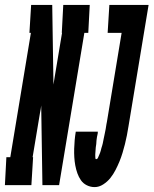

<svg xmlns="http://www.w3.org/2000/svg" viewBox="-70 -755 626 783"><path d="M-50 0 -44 -114H-28L56 -621H50L57 -735H143L148 -410Q149 -418 150.5 -425.5Q152 -433 153 -441L183 -621H182L188 -735H296L290 -621H274L171 0H103L98 -325Q97 -317 96 -309.5Q95 -302 93 -294L63 -114H65L58 0ZM316 8Q299 8 284 0.5Q269 -7 260 -20Q251 -33 245.5 -48.5Q240 -64 237 -80.5Q234 -97 233 -114Q232 -131 232.5 -148.5Q233 -166 234.5 -183Q236 -200 239 -218H329Q329 -214 328.5 -210.5Q328 -207 327 -203.5Q326 -200 325.5 -196.5Q325 -193 324.5 -189.5Q324 -186 323.5 -182Q323 -178 323 -174.5Q323 -171 322.5 -167.5Q322 -164 321.5 -160.5Q321 -157 320.5 -153.5Q320 -150 320 -146.5Q320 -143 319.5 -139.5Q319 -136 319 -132.5Q319 -129 318.5 -125.5Q318 -122 318.5 -118.5Q319 -115 319 -110.5Q319 -106 322 -106Q327 -106 329.5 -111.5Q332 -117 334 -122Q336 -127 338 -131.5Q340 -136 341 -141Q342 -146 343.5 -151Q345 -156 346.5 -160.5Q348 -165 349 -170Q350 -175 351 -180Q352 -185 353 -190Q354 -195 355 -199.5Q356 -204 357 -209Q358 -214 359 -219Q360 -224 361 -229Q362 -234 362.5 -238.5Q363 -243 364 -248Q365 -253 366 -258L426 -621H369L376 -735H536L454 -240Q451 -221 447.5 -203Q444 -185 439.5 -167Q435 -149 429.5 -131Q424 -113 417 -96Q410 -79 401 -61.5Q392 -44 380 -29Q368 -14 351 -3Q334 8 316 8Z"/></svg>

Font: Iosevka Slab Heavy Oblique
Style: Regular
Weight: 900
Italic angle: -9°
Monospace: yes
Designer: Belleve Invis
Foundry: Belleve Invis
Version: Version 11.1.1; ttfautohint (v1.8.3)